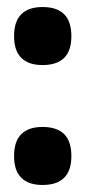

<svg xmlns="http://www.w3.org/2000/svg" viewBox="-20 -530 243 546"><path d="M101 -4Q61 -4 40.5 -24.5Q20 -45 20 -86Q20 -128 40.5 -148.5Q61 -169 101 -169Q142 -169 162.5 -148.5Q183 -128 183 -86Q183 -4 101 -4ZM101 -345Q61 -345 40.5 -365.5Q20 -386 20 -427Q20 -469 40.5 -489.5Q61 -510 101 -510Q142 -510 162.5 -489.5Q183 -469 183 -427Q183 -345 101 -345Z"/></svg>

Font: Bricolage Grotesque 36pt SemiCondensed
Style: Bold
Weight: 700
Width: 4
Designer: Mathieu Triay
Foundry: Atelier Triay
Version: Version 1.001;gftools[0.9.33.dev8+g029e19f]